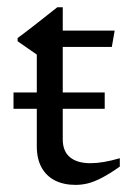

<svg xmlns="http://www.w3.org/2000/svg" viewBox="-20 -512 366 540"><path d="M18 -206V-252H274.5V-206ZM156.5 -120Q156.5 -86.5 176.8 -69.8Q197 -53 234.5 -53Q252 -53 272.5 -56.5Q293 -60 317 -67V-43.5Q288 -23 266.2 -11.8Q244.5 -0.5 227 3.8Q209.5 8 192.5 8Q159.5 8 135 -4.2Q110.5 -16.5 97 -40.8Q83.5 -65 83.5 -100.5V-358.5L29.5 -396V-405Q40.5 -413 51.2 -421.2Q62 -429.5 73 -438Q84 -446.5 95 -455.2Q106 -464 117.5 -473Q129 -482 141 -491.5H156.5V-411ZM128 -380V-426H302.5L294.5 -380Z"/></svg>

Font: Newsreader Text
Style: Regular
Weight: 400
Designer: Hugues Gentile
Foundry: Production Type
Version: Version 1.001